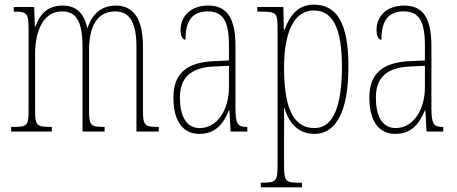

<svg xmlns="http://www.w3.org/2000/svg" viewBox="-20 -566 1967 826"><path d="M28 0H203V-20H201C135 -20 131 -26 131 -98V-333C131 -430 164 -517 247 -517C309 -517 335 -472 335 -364V0H430V-20H427C369 -20 363 -26 363 -96V-348C363 -440 390 -517 476 -517C542 -517 567 -462 567 -364V0H663V-20H661C603 -20 595 -25 595 -91V-364C595 -484 555 -542 478 -542C423 -542 378 -512 357 -446H355C342 -509 308 -542 249 -542C192 -542 154 -513 132 -451H130L127 -536H39V-516H41C100 -516 103 -507 103 -432V-98C103 -26 99 -20 37 -20H28Z M837 10C908 10 940 -33 965 -91H967L972 0H1044V-20H1042C1004 -20 993 -29 993 -103V-366C993 -495 953 -542 875 -542C801 -542 757 -496 757 -438C757 -411 765 -395 778 -395C778 -482 811 -517 874 -517C938 -517 965 -477 965 -371V-306L902 -303C783 -298 726 -250 726 -146C726 -41 770 10 837 10ZM839 -15C780 -15 754 -69 754 -146C754 -228 796 -276 903 -280L965 -283V-191C965 -92 914 -15 839 -15Z M1102 240H1279V220H1268C1208 220 1202 214 1202 144V14C1202 -34 1203 -77 1202 -102H1203C1224 -35 1263 10 1334 10C1422 10 1479 -80 1479 -280C1479 -469 1428 -546 1330 -546C1262 -546 1227 -500 1204 -438H1201L1199 -536H1087V-516H1102C1171 -516 1174 -510 1174 -441V144C1174 214 1168 220 1107 220H1102ZM1333 -15C1233 -15 1202 -120 1202 -276C1202 -431 1247 -521 1330 -521C1412 -521 1451 -444 1451 -280C1451 -119 1418 -15 1333 -15Z M1680 10C1751 10 1783 -33 1808 -91H1810L1815 0H1887V-20H1885C1847 -20 1836 -29 1836 -103V-366C1836 -495 1796 -542 1718 -542C1644 -542 1600 -496 1600 -438C1600 -411 1608 -395 1621 -395C1621 -482 1654 -517 1717 -517C1781 -517 1808 -477 1808 -371V-306L1745 -303C1626 -298 1569 -250 1569 -146C1569 -41 1613 10 1680 10ZM1682 -15C1623 -15 1597 -69 1597 -146C1597 -228 1639 -276 1746 -280L1808 -283V-191C1808 -92 1757 -15 1682 -15Z"/></svg>

Font: Noto Serif Devanagari ExtraCondensed Thin
Style: Regular
Weight: 100
Width: 2
Designer: Universal Thirst, Indian Type Foundry and the Monotype Design Team
Foundry: Monotype Imaging Inc.
Version: Version 2.004